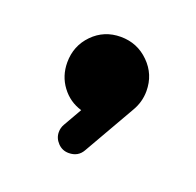

<svg xmlns="http://www.w3.org/2000/svg" viewBox="-59 -667 374 366"><g transform="rotate(20 127.5 -484.0)"><path d="M112.3 -362.8Q99.1 -362.8 90.1 -372.3Q81.1 -381.8 81.1 -394Q81.1 -402.8 85.4 -410.2L106.9 -447.8Q82 -455.1 66.4 -476.1Q50.8 -497.1 50.8 -524.4Q50.8 -558.1 73.7 -581.5Q96.7 -605 130.4 -605Q164.1 -605 187.7 -581.5Q211.4 -558.1 211.4 -524.4Q211.4 -502 199.7 -482.4L140.1 -378.4Q131.3 -362.8 112.3 -362.8Z"/></g></svg>

Font: Fandogh
Style: Regular
Weight: 400
Designer: Amin Abedi
Version: Version 1.00